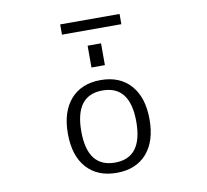

<svg xmlns="http://www.w3.org/2000/svg" viewBox="-93 -988 1187 1101"><g transform="rotate(-10 500.0 -437.5)"><path d="M324.7 -61Q261.7 -131.8 261.7 -259.8Q261.7 -387.7 324.7 -459Q387.7 -530.3 499.5 -530.3Q611.3 -530.3 674.3 -459Q737.3 -387.7 737.3 -259.8Q737.3 -131.8 674.3 -61Q611.3 9.8 499.5 9.8Q387.7 9.8 324.7 -61ZM460.9 -610.4V-737.3H539.1V-610.4ZM327.1 -825.2V-884.8H672.9V-825.2ZM339.8 -259.8Q339.8 -49.8 500 -49.8Q660.2 -49.8 660.2 -259.8Q660.2 -469.7 500 -469.7Q339.8 -469.7 339.8 -259.8Z"/></g></svg>

Font: GenEi Gothic M SemiLight
Style: Regular
Weight: 350
Designer: o_tamon (Modified); [Source Han Sans]
Ryoko NISHIZUKA  (kana & ideographs); Paul D. Hunt (Latin, Greek & Cyrillic); Wenl
Version: Version 1.1a;Original Version 1.004